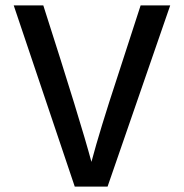

<svg xmlns="http://www.w3.org/2000/svg" viewBox="-20 -694 683 714"><path d="M380 0H258L31 -674H141Q281 -238 320 -92Q352 -212 416 -406L503 -674H613Z"/></svg>

Font: Hind Mysuru Medium
Style: Regular
Weight: 500
Designer: Manushi Parikh, Hitesh Malaviya
Foundry: Indian Type Foundry
Version: Version 0.703;PS 1.0;hotconv 1.0.86;makeotf.lib2.5.63406